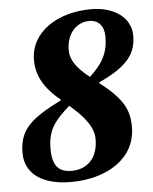

<svg xmlns="http://www.w3.org/2000/svg" viewBox="-50 -691 594 747"><g transform="rotate(-5 247.5 -317.5)"><path d="M197 14C339 14 452 -56 452 -179C452 -246 430 -290 340 -360L341 -363C459 -417 488 -466 488 -533C488 -600 427 -649 333 -649C201 -649 95 -580 95 -471C95 -412 120 -363 186 -308L185 -306C71 -248 19 -210 19 -115C19 -30 91 14 197 14ZM216 -282C276 -231 307 -189 307 -144C307 -67 262 -29 204 -29C157 -29 129 -51 129 -121C129 -197 159 -231 216 -282ZM306 -387C256 -427 233 -459 233 -498C233 -562 272 -604 322 -604C359 -604 380 -579 380 -537C380 -475 357 -433 306 -387Z"/></g></svg>

Font: STIX Two Text
Style: Bold Italic
Weight: 700
Italic angle: -12°
Designer: Ross Mills, John Hudson & Paul Hanslow, Tiro Typeworks Ltd; with prior portions MicroPress Inc. and Coen Hoffman, Elsevi
Foundry: Tiro Typeworks Ltd
Version: Version 2.13 b171